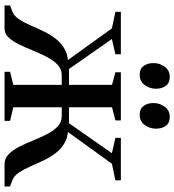

<svg xmlns="http://www.w3.org/2000/svg" viewBox="19 -787 768 846"><g transform="rotate(90 403.0 -364.0)"><path d="M4 0V-24.5L29 -33.5Q50 -41.5 64.5 -63.2Q79 -85 91.8 -114.5Q104.5 -144 119 -174Q133.5 -204 154 -229.5Q174.5 -255 204.8 -269Q235 -283 279.5 -279L266 -249.5L105 -473L32 -488.5V-512.5H219V-488.5L152 -473L284 -284H354V-473.5L298.5 -488.5V-512.5H510.5V-488.5L452.5 -473.5V-284H523L655 -473L587.5 -488.5V-512.5H774.5V-488.5L701.5 -473L540 -249.5L527 -279Q571 -283 601 -269Q631 -255 651.2 -229.5Q671.5 -204 686 -173.8Q700.5 -143.5 713.2 -114.2Q726 -85 740.5 -63.2Q755 -41.5 776.5 -33.5L801.5 -24.5V0H704Q678 0 659.5 -18.2Q641 -36.5 626.5 -65Q612 -93.5 599 -125.8Q586 -158 571.2 -186.8Q556.5 -215.5 537.5 -233.8Q518.5 -252 491.5 -252H452.5V-38.5L512.5 -24.5V0H296.5V-24.5L354 -38.5V-252H311Q284.5 -252 265.2 -233.8Q246 -215.5 231 -186.8Q216 -158 203 -125.8Q190 -93.5 176.2 -65Q162.5 -36.5 145.5 -18.2Q128.5 0 105 0ZM310 -595.5Q283 -595.5 270.5 -612.8Q258 -630 258 -656Q258 -684.5 274.2 -706.2Q290.5 -728 318 -728H319Q345.5 -728 358.2 -710.5Q371 -693 371 -667.5Q371 -640 354.8 -617.8Q338.5 -595.5 311 -595.5ZM486.5 -595.5Q459.5 -595.5 446.8 -612.8Q434 -630 434 -656Q434 -684.5 450.5 -706.2Q467 -728 494 -728H495Q522 -728 534.5 -710.5Q547 -693 547 -667.5Q547 -640 530.8 -617.8Q514.5 -595.5 487.5 -595.5Z"/></g></svg>

Font: Merriweather 120pt
Style: Regular
Weight: 400
Version: Version 2.100